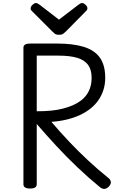

<svg xmlns="http://www.w3.org/2000/svg" viewBox="-20 -1233 777 1270"><path d="M179 14Q157 14 146 7Q135 0 135 -14V-918Q135 -932 146.5 -938.5Q158 -945 180 -945H355Q465 -945 536 -922.5Q607 -900 641.5 -850.5Q676 -801 676 -718Q676 -676 664.5 -639.5Q653 -603 632 -572Q611 -541 580 -516Q549 -491 509.5 -472.5Q470 -454 422.5 -442.5Q375 -431 320 -427Q376 -361 436.5 -297Q497 -233 562.5 -172Q628 -111 699 -54Q710 -46 713 -30.5Q716 -15 697 4Q684 16 670 16.5Q656 17 641 5Q564 -58 491 -127.5Q418 -197 351 -269.5Q284 -342 223 -413V-14Q223 0 212 7Q201 14 179 14ZM223 -497Q273 -497 316 -501Q359 -505 396 -514.5Q433 -524 462.5 -537Q492 -550 515.5 -568Q539 -586 554.5 -608.5Q570 -631 578 -658.5Q586 -686 586 -718Q586 -772 562.5 -804Q539 -836 490.5 -850.5Q442 -865 368 -865H223ZM523 -1213Q533 -1213 545.5 -1201.5Q558 -1190 558 -1179Q558 -1177 557.5 -1173Q557 -1169 552 -1163L414 -1023Q407 -1017 398.5 -1010Q390 -1003 370 -1003Q351 -1003 342.5 -1010Q334 -1017 328 -1023L188 -1163Q183 -1169 183 -1173Q183 -1177 183 -1179Q183 -1190 195.5 -1201.5Q208 -1213 218 -1213Q224 -1213 229.5 -1209.5Q235 -1206 243 -1201L370 -1103L498 -1201Q506 -1206 511 -1209.5Q516 -1213 523 -1213Z"/></svg>

Font: Playwrite HU
Style: Regular
Weight: 400
Designer: Veronika Burian, José Scaglione
Foundry: TypeTogether
Version: Version 1.002